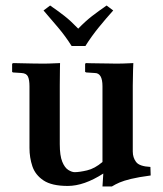

<svg xmlns="http://www.w3.org/2000/svg" viewBox="-20 -665 590 697"><path d="M290 -498H240Q218 -533 191 -565Q164 -597 138 -627L162 -645Q191 -625 213.5 -607.5Q236 -590 264 -561Q290 -588 314 -606.5Q338 -625 367 -645L391 -627Q364 -597 338 -565Q312 -533 290 -498ZM462 -115Q462 -93 474 -77Q486 -61 526 -59L527 -28Q482 -22 455.5 -15.5Q429 -9 414 -2.5Q399 4 386 12H352L355 -35Q285 10 226 10Q168 10 138 -10Q108 -30 97.5 -61.5Q87 -93 87 -128V-352Q87 -375 81.5 -387Q76 -399 58 -400L27 -402L24 -404V-434L29 -436Q29 -436 50 -435.5Q71 -435 97.5 -434.5Q124 -434 140 -434Q147 -434 161 -434.5Q175 -435 186.5 -435.5Q198 -436 198 -436Q198 -436 197.5 -409Q197 -382 197 -354V-142Q197 -100 206 -78Q215 -56 228 -48Q241 -40 251 -40Q268 -40 296 -46.5Q324 -53 352 -77V-352Q352 -400 324 -400L293 -402L289 -404V-434L293 -436Q293 -436 306 -435.5Q319 -435 338 -435Q357 -435 375.5 -434.5Q394 -434 404 -434Q415 -434 429 -434.5Q443 -435 453.5 -435.5Q464 -436 464 -436Q464 -436 463 -410Q462 -384 462 -354Z"/></svg>

Font: Libertinus Serif SemiBold
Style: Regular
Weight: 600
Designer: Philipp H. Poll, Khaled Hosny
Foundry: Caleb Maclennan
Version: Version 7.051;RELEASE